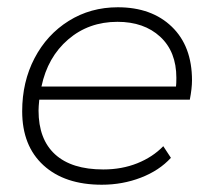

<svg xmlns="http://www.w3.org/2000/svg" viewBox="-20 -504 590 528"><path d="M88 -230Q86 -210 86 -200Q86 -121 131.5 -79.5Q177 -38 264 -38Q315 -38 357.5 -55Q400 -72 429 -102L450 -70Q418 -35 367.5 -15.5Q317 4 260 4Q158 4 99.5 -49.5Q41 -103 41 -198Q41 -279 75 -344Q109 -409 169 -446.5Q229 -484 304 -484Q397 -484 452.5 -430.5Q508 -377 508 -283Q508 -261 502 -230ZM94 -266H464Q465 -274 465 -290Q465 -362 420.5 -403Q376 -444 303 -444Q224 -444 167.5 -395.5Q111 -347 94 -266Z"/></svg>

Font: Montserrat Ace
Style: Light Italic
Weight: 300
Italic angle: -11.3°
Designer: Julieta Ulanovsky
Foundry: Julieta Ulanovsky
Version: Version 1